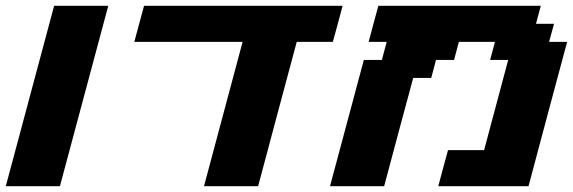

<svg xmlns="http://www.w3.org/2000/svg" viewBox="-20 -645 1984 665"><path d="M0 0H187.5Q215.3 -104 271.2 -312.3Q327.1 -520.5 355 -625H167.5Q139.6 -520.5 83.7 -312.3Q27.8 -104 0 0Z M686.5 0H874Q896 -83 940.7 -250Q985.4 -417 1007.8 -500H1132.8Q1138.7 -520.5 1149.9 -562.3Q1161.1 -604 1166.5 -625H479Q473.1 -604 461.9 -562.3Q450.7 -520.5 445.3 -500H820.3Q798.3 -417 753.4 -250Q708.5 -83 686.5 0Z M1498 0H1810.5Q1832.5 -83 1877.2 -250Q1921.9 -417 1944.3 -500H1881.8L1898.9 -562.5H1836.4L1853 -625H1290.5Q1284.7 -604 1273.4 -562.3Q1262.2 -520.5 1256.8 -500H1319.3L1302.7 -437.5H1240.2L1123 0H1310.5Q1327.1 -62.5 1360.6 -187.5Q1394 -312.5 1411.1 -375H1473.6L1490.2 -437.5H1552.7L1569.3 -500H1694.3L1677.7 -437.5H1740.2L1656.7 -125H1531.7Q1525.9 -104 1514.6 -62.5Q1503.4 -21 1498 0Z"/></svg>

Font: Faithful 32x
Style: SemiboldOblique
Weight: 400
Foundry: Faithful Resource Pack
Version: Version 1.0; January 27, 2023